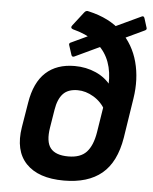

<svg xmlns="http://www.w3.org/2000/svg" viewBox="-51 -737 633 793"><g transform="rotate(5 265.0 -341.0)"><path d="M243.1 12Q137.3 12 86.4 -41.2Q35.5 -94.4 51.5 -192.8L68.4 -295.3Q82.1 -380.2 127.4 -421.7Q172.7 -463.3 247.1 -463.3Q294.7 -463.3 335.4 -445.2Q376 -427.1 401 -393.2L386 -290.9Q367 -325.7 334.3 -345.2Q301.6 -364.8 268.1 -364.8Q227.9 -364.8 207.3 -342.5Q186.7 -320.2 179.7 -276.7L167.5 -201.5Q157.8 -142 178.9 -115.5Q199.9 -88.9 252.8 -88.9Q303.2 -88.9 328.2 -115.9Q353.3 -143 362.3 -197.9L380.6 -313.5Q395.2 -375.1 392.9 -424.5Q390.7 -473.9 371.7 -511.3Q352.8 -548.7 316.5 -574.3Q280.2 -599.9 226.8 -613.6Q220.5 -615.6 219.1 -619.9Q217.8 -624.3 222.5 -630L266.3 -686.6Q270.4 -692 274.7 -693.5Q279 -695 285.4 -693Q372.2 -673.3 423.8 -623Q475.3 -572.7 494.1 -502.3Q512.9 -431.9 500.3 -351.2L474.6 -185.8Q457.9 -83.8 400.4 -35.9Q342.8 12 243.1 12ZM241.6 -502.1Q232.6 -498.4 229.6 -507.1L216.3 -548.1Q215.3 -552.1 217.1 -554.7Q219 -557.4 223 -558.7L505.3 -691.3Q513.3 -695 516.6 -685.3L529 -645.7Q530.3 -641.7 528.3 -639Q526.3 -636.3 521.6 -634.3Z"/></g></svg>

Font: Sofia Sans Hairline
Style: Italic
Weight: 1
Italic angle: -9°
Designer: Botio Nikoltchev, Ani Petrova
Foundry: lettersoup
Version: Version 4.102